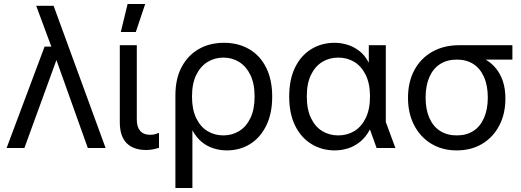

<svg xmlns="http://www.w3.org/2000/svg" viewBox="-20 -740 2606 960"><path d="M419 0 251 -471 243 -490 161 -711H248L508 0ZM13 0 203 -507H289V-453H267L102 0Z M711 10Q647 10 613 -24.5Q579 -59 579 -129V-514H664V-142Q664 -105 681 -85.5Q698 -66 730 -66Q740 -66 751 -68Q762 -70 775 -76V-1Q759 4 743.5 7Q728 10 711 10ZM584 -580 618 -720H706L659 -580Z M857 200V-263Q857 -346 888 -404.5Q919 -463 973.5 -494.5Q1028 -526 1100 -526Q1171 -526 1225.5 -494.5Q1280 -463 1310.5 -402.5Q1341 -342 1341 -257Q1341 -172 1311 -111.5Q1281 -51 1230 -19.5Q1179 12 1114 12Q1081 12 1048.5 2Q1016 -8 989 -30Q962 -52 943 -87H942V200ZM1097 -63Q1140 -63 1175.5 -84.5Q1211 -106 1232 -149.5Q1253 -193 1253 -257Q1253 -322 1232 -365Q1211 -408 1176 -430Q1141 -452 1097 -452Q1053 -452 1017.5 -430Q982 -408 961 -365Q940 -322 940 -257Q940 -193 961 -149.5Q982 -106 1017.5 -84.5Q1053 -63 1097 -63Z M1654 12Q1589 12 1537 -20Q1485 -52 1455.5 -112Q1426 -172 1426 -257Q1426 -343 1455.5 -403Q1485 -463 1536.5 -494.5Q1588 -526 1653 -526Q1686 -526 1718 -516Q1750 -506 1777.5 -484.5Q1805 -463 1823 -428H1824V-514H1909V-130L1957 0H1863L1830 -92H1829Q1810 -55 1781 -31.5Q1752 -8 1719.5 2Q1687 12 1654 12ZM1671 -63Q1716 -63 1751.5 -84.5Q1787 -106 1808.5 -149.5Q1830 -193 1830 -258Q1830 -322 1808.5 -365.5Q1787 -409 1751.5 -430.5Q1716 -452 1671 -452Q1627 -452 1591.5 -430.5Q1556 -409 1535 -366Q1514 -323 1514 -258Q1514 -193 1535 -149.5Q1556 -106 1591.5 -84.5Q1627 -63 1671 -63Z M2263 12Q2192 12 2137 -21Q2082 -54 2051 -113.5Q2020 -173 2020 -251Q2020 -330 2051.5 -389Q2083 -448 2141 -481Q2199 -514 2277 -514H2542V-442H2410V-441Q2439 -424 2461 -396.5Q2483 -369 2495 -332Q2507 -295 2507 -247Q2507 -170 2476 -111.5Q2445 -53 2390.5 -20.5Q2336 12 2263 12ZM2264 -63Q2312 -63 2346.5 -85Q2381 -107 2400 -150Q2419 -193 2419 -252Q2419 -312 2400 -355Q2381 -398 2346.5 -420Q2312 -442 2264 -442Q2216 -442 2181 -420Q2146 -398 2127 -355Q2108 -312 2108 -252Q2108 -193 2127 -150Q2146 -107 2181 -85Q2216 -63 2264 -63Z"/></svg>

Font: TikTok Sans 24pt
Style: Regular
Weight: 400
Version: Version 4.000